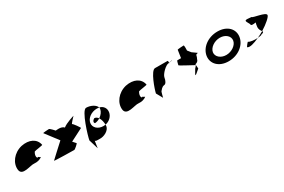

<svg xmlns="http://www.w3.org/2000/svg" viewBox="124 -1949 5092 3439"><g transform="rotate(-30 2670.0 -229.5)"><path d="M82 -196C101 -52 316 -160 391 -148C450 -144 506 -152 552 -191C544 -193 510 -212 513 -217C483 -188 459 -257 507 -330C523 -340 690 -358 682 -368C656 -506 521 -570 352 -535C177 -493 63 -341 82 -196ZM513 -218V-217ZM553 -192 552 -191C554 -191 554 -191 553 -190Z M723 -14C718 -6 1120 0 1134 0C1151 0 1237 -79 1233 -86C1233 -86 1233 -80 1175 -148L1435 -281C1441 -288 1346 -421 1332 -421C1316 -421 1428 -538 1428 -538C1428 -538 1257 -488 1190 -432C1141 -488 1021 -466 1021 -466C1017 -473 942 -552 928 -552C914 -552 801 -546 804 -538L1005 -274C928 -206 723 -14 723 -14Z M1454 -12 1513 183 1534 40C1545 58 1577 56 1625 56C1715 63 1831 2 1844 -80C1846 -90 1846 -101 1846 -113C1832 -111 1819 -109 1803 -109C1690 -109 1610 -184 1624 -275C1638 -366 1739 -440 1854 -440C1871 -440 1885 -439 1901 -436C1882 -501 1782 -549 1694 -549C1604 -549 1466 -92 1454 -12ZM1696 -230C1733 -232 1772 -246 1804 -267C1785 -295 1759 -314 1728 -314C1679 -284 1675 -250 1696 -230ZM1804 -267C1833 -225 1845 -161 1846 -113C1931 -129 2000 -196 2012 -275C2024 -353 1979 -419 1901 -436C1904 -425 1905 -414 1903 -403C1895 -353 1856 -301 1804 -267Z M2240 -196C2259 -52 2474 -160 2549 -148C2608 -144 2664 -152 2710 -191C2702 -193 2668 -212 2671 -217C2641 -188 2617 -257 2665 -330C2681 -340 2848 -358 2840 -368C2814 -506 2679 -570 2510 -535C2335 -493 2221 -341 2240 -196ZM2671 -218V-217ZM2711 -192 2710 -191C2712 -191 2712 -191 2711 -190Z M2906 -145 2979 -14C2978 -6 3006 -135 3017 -135C3028 -142 3053 -194 3109 -201C3145 -201 3173 -258 3182 -318C3191 -378 3314 -501 3373 -501C3373 -501 3378 -502 3386 -503C3387 -520 3386 -546 3380 -546C3380 -546 3217 -547 3119 -547C3034 -547 2923 -225 2906 -145ZM3386 -503C3386 -498 3385 -494 3385 -491C3385 -494 3392 -500 3402 -505C3396 -504 3391 -504 3386 -503ZM3402 -505C3433 -510 3473 -517 3446 -517C3430 -517 3414 -511 3402 -505Z M3507 -382C3505 -371 3788 -226 3780 -226L3737 -177C3648 -34 3673 -54 3787 -154L3780 -246C3796 -246 3845 -261 3853 -314C3860 -314 3876 -371 3878 -382C3880 -392 3927 -400 3920 -400L3825 -468L3773 -533C3774 -540 3778 -642 3765 -642C3752 -642 3637 -636 3636 -628L3612 -468H3534C3527 -468 3509 -392 3507 -382Z M4029 -274C4006 -121 4125 8 4327 8C4529 8 4686 -121 4709 -274C4733 -428 4615 -556 4413 -556C4211 -556 4053 -428 4029 -274ZM4159 -274C4173 -362 4280 -438 4395 -438C4510 -438 4593 -362 4579 -274C4566 -188 4460 -111 4345 -111C4230 -111 4146 -188 4159 -274Z M4734 -46C4776 -14 4871 -43 4985 -95C4914 -91 4828 -98 4796 -124C4788 -124 4736 -56 4734 -46ZM4989 -378C4983 -340 5033 -344 5090 -354C5082 -333 5079 -306 5075 -279C5066 -218 5097 -184 5112 -161C5240 -239 5339 -329 5340 -362C5350 -424 5072 -450 5076 -475C4927 -490 4924 -490 4989 -378ZM4985 -95C5032 -98 5067 -105 5068 -114C5125 -128 5126 -140 5112 -161C5070 -137 5028 -114 4985 -95Z"/></g></svg>

Font: Ampere
Style: ExtIta
Weight: 400
Version: Version 1